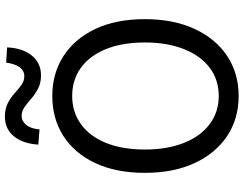

<svg xmlns="http://www.w3.org/2000/svg" viewBox="-125 -854 992 782"><g transform="rotate(-90 371.0 -463.0)"><path d="M371 13Q279 13 208.5 -33.5Q138 -80 98 -166Q58 -252 58 -369Q58 -487 98 -571.5Q138 -656 208.5 -701Q279 -746 371 -746Q463 -746 533.5 -700.5Q604 -655 644 -571Q684 -487 684 -369Q684 -252 644 -166Q604 -80 533.5 -33.5Q463 13 371 13ZM371 -68Q437 -68 486 -105Q535 -142 562 -210Q589 -278 589 -369Q589 -461 562 -527.5Q535 -594 486 -629.5Q437 -665 371 -665Q306 -665 256.5 -629.5Q207 -594 180 -527.5Q153 -461 153 -369Q153 -278 180 -210Q207 -142 256.5 -105Q306 -68 371 -68ZM455 -792Q424 -792 401 -804Q378 -816 360.5 -831.5Q343 -847 326 -859Q309 -871 290 -871Q269 -871 253.5 -852.5Q238 -834 235 -798L173 -803Q177 -866 207 -902.5Q237 -939 287 -939Q319 -939 341.5 -927.5Q364 -916 381.5 -900Q399 -884 415.5 -872Q432 -860 452 -860Q474 -860 488 -879Q502 -898 507 -934L569 -930Q566 -866 535.5 -829Q505 -792 455 -792Z"/></g></svg>

Font: Noto Sans TC Thin
Style: Regular
Weight: 400
Version: Version 2.004-H2;hotconv 1.0.118;makeotfexe 2.5.65603